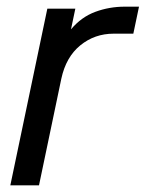

<svg xmlns="http://www.w3.org/2000/svg" viewBox="-20 -556 437 576"><path d="M11 0 122 -530H206L193 -468Q224 -505 266 -520.5Q308 -536 354 -536H397L380 -455H321Q264 -455 221 -420Q178 -385 164 -320L97 0Z"/></svg>

Font: Plus Jakarta Display
Style: Italic
Weight: 400
Italic angle: -12°
Designer: Gumpita Rahayu
Foundry: Tokotype Studio
Version: Version 1.000